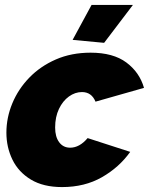

<svg xmlns="http://www.w3.org/2000/svg" viewBox="-20 -750 605 780"><path d="M232 10Q156 10 105.5 -20.5Q55 -51 30.5 -101.5Q6 -152 6 -211Q6 -272 30 -330Q54 -388 99 -434.5Q144 -481 207 -508.5Q270 -536 348 -536Q440 -536 493.5 -496Q547 -456 565 -393L368 -337Q352 -376 313 -376Q285 -376 260 -358Q235 -340 219.5 -307.5Q204 -275 204 -232Q204 -194 220.5 -172Q237 -150 265 -150Q303 -150 336 -189L509 -133Q464 -70 394 -30Q324 10 232 10ZM403 -576 275 -588 352 -730H520Z"/></svg>

Font: Raleway Black
Style: Italic
Weight: 900
Italic angle: -12°
Designer: Matt McInerney, Pablo Impallari, Rodrigo Fuenzalida
Foundry: Matt McInerney, Pablo Impallari, Rodrigo Fuenzalida
Version: Version 4.101;RELEASE